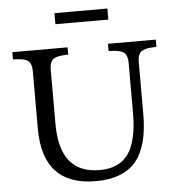

<svg xmlns="http://www.w3.org/2000/svg" viewBox="-59 -939 924 1004"><g transform="rotate(-5 403.0 -437.0)"><path d="M404 10Q125 10 125 -289V-592Q125 -629 108.5 -644Q92 -659 48 -661L27 -662V-700H317V-662L296 -661Q252 -659 235.5 -644Q219 -629 219 -592V-305Q219 -46 429 -46Q532 -46 580 -114.5Q628 -183 628 -331V-592Q628 -629 611 -644Q594 -659 550 -661L529 -662V-700H780V-662L759 -661Q715 -659 698 -644Q681 -629 681 -592V-318Q681 -149 614 -69.5Q547 10 404 10ZM264 -826V-884H542V-826Z"/></g></svg>

Font: Hedvig Letters Serif
Style: Regular
Weight: 400
Designer: Alexander Örn & Tor Weibull
Foundry: Kanon Foundry
Version: Version 1.000